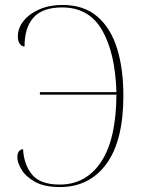

<svg xmlns="http://www.w3.org/2000/svg" viewBox="-20 -745 571 775"><path d="M222 10Q158 10 120.5 -11.5Q83 -33 66.5 -61Q50 -89 50 -110Q50 -140 73 -143Q77 -78 110.5 -39Q144 0 221 0Q327 0 388 -91.5Q449 -183 450 -363H141V-373H450Q445 -532 392 -623.5Q339 -715 231 -715Q152 -715 115.5 -674.5Q79 -634 79 -557Q69 -557 60.5 -567.5Q52 -578 52 -598Q52 -632 75.5 -661Q99 -690 139.5 -707.5Q180 -725 232 -725Q318 -725 372.5 -678.5Q427 -632 452.5 -549.5Q478 -467 478 -359Q478 -177 409.5 -83.5Q341 10 222 10Z"/></svg>

Font: Noto Serif Display SemiCondensed Thin
Style: Regular
Weight: 100
Width: 4
Designer: Monotype Design Team
Foundry: Monotype Imaging Inc.
Version: Version 2.009